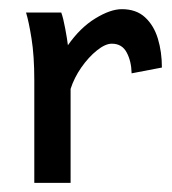

<svg xmlns="http://www.w3.org/2000/svg" viewBox="-20 -401 378 421"><path d="M55.2 0V-225.1Q55.2 -278.8 49.1 -316.7Q43 -354.5 37.1 -373.5H114.3Q118.7 -361.8 123 -338.4Q127.4 -314.9 128.9 -301.8Q155.8 -340.3 189 -360.6Q222.2 -380.9 247.1 -380.9Q278.8 -380.9 298.1 -363Q317.4 -345.2 326.2 -316.2Q335 -287.1 335 -252.9L268.6 -240.2Q268.1 -266.6 257.8 -285.9Q247.6 -305.2 225.1 -305.2Q210.9 -305.2 192.6 -290.5Q174.3 -275.9 158.4 -253.2Q142.6 -230.5 134.8 -206.1V0Z"/></svg>

Font: Harmattan Medium
Style: Regular
Weight: 500
Designer: George W. Nuss III and SIL International
Foundry: SIL International
Version: Version 4.000